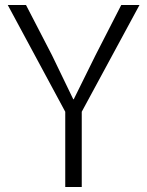

<svg xmlns="http://www.w3.org/2000/svg" viewBox="-20 -748 588 768"><path d="M241 -301 11 -728H84L188 -527L273 -351H275L362 -527L465 -728H538L307 -301V0H241Z"/></svg>

Font: Murecho Light
Style: Regular
Weight: 300
Designer: Neil Summerour
Foundry: Positype
Version: Version 1.010; ttfautohint (v1.8.3)